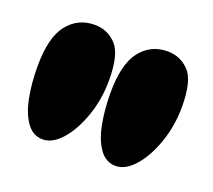

<svg xmlns="http://www.w3.org/2000/svg" viewBox="-70 -828 574 517"><g transform="rotate(20 216.5 -570.0)"><path d="M122 -739Q159 -739 184 -712.5Q209 -686 209 -612Q209 -557 192 -508.5Q175 -460 149 -430.5Q123 -401 95 -401Q67 -401 49 -426Q31 -451 23 -492.5Q15 -534 15 -581Q15 -664 44.5 -701.5Q74 -739 122 -739ZM331 -739Q368 -739 393 -712.5Q418 -686 418 -612Q418 -557 401 -508.5Q384 -460 358 -430.5Q332 -401 304 -401Q276 -401 258 -426Q240 -451 232 -492.5Q224 -534 224 -581Q224 -664 253.5 -701.5Q283 -739 331 -739Z"/></g></svg>

Font: DynaPuff Condensed
Style: Bold
Weight: 700
Width: 3
Designer: Toshi Omagari, Jennifer Daniel
Foundry: Google Fonts
Version: Version 2.000; ttfautohint (v1.8.4.7-5d5b)